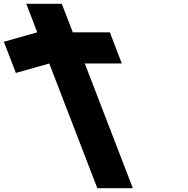

<svg xmlns="http://www.w3.org/2000/svg" viewBox="-245 -996 993 1016"><path d="M-161 -610 15.7 -660 270 0H458L203.7 -660H399.7L336.2 -825H140.2L82 -976H-106L-47.8 -825L-224.6 -775Z"/></svg>

Font: Hussar
Style: BdOpOblFour
Weight: 700
Foundry: Cannot Into Space Fonts
Version: Version 2.00